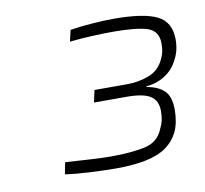

<svg xmlns="http://www.w3.org/2000/svg" viewBox="-53 -858 534 500"><g transform="rotate(-10 213.5 -608.5)"><path d="M216 -416Q186 -416 147.5 -418Q109 -420 82 -424L88 -455Q119 -453 153 -451Q187 -449 209 -449Q260 -449 297 -456.5Q334 -464 347 -498Q352 -507 354.5 -518Q357 -529 357 -543Q357 -571 338 -583Q319 -595 276 -595H189L196 -627H283Q313 -627 340.5 -637.5Q368 -648 381 -677Q385 -685 387 -694.5Q389 -704 389 -716Q389 -749 361 -758.5Q333 -768 269 -768Q245 -768 213.5 -766.5Q182 -765 155 -762L162 -792Q186 -796 219 -798.5Q252 -801 277 -801Q357 -801 392 -783.5Q427 -766 427 -720Q427 -704 423.5 -690.5Q420 -677 413 -665Q402 -643 380 -629Q358 -615 331 -613V-611Q361 -606 377 -590.5Q393 -575 393 -540Q393 -524 390 -508.5Q387 -493 381 -481Q370 -459 349.5 -444.5Q329 -430 296 -423Q263 -416 216 -416Z"/></g></svg>

Font: Saira SemiExpanded Thin
Style: Italic
Weight: 250
Width: 6
Italic angle: -12°
Designer: Hector Gatti with collaboration of the Omnibus-Type team
Foundry: Omnibus-Type
Version: Version 1.101